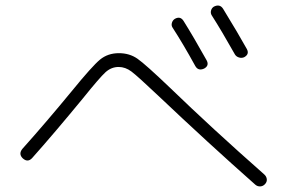

<svg xmlns="http://www.w3.org/2000/svg" viewBox="-20 -770 1040 693"><path d="M611.3 -702.1Q630.9 -712.9 642.6 -694.3Q678.7 -636.7 725.6 -552.7Q736.3 -533.2 716.8 -522.5Q695.3 -512.7 684.6 -532.2Q640.6 -612.3 602.5 -670.9Q597.7 -678.7 600.6 -688Q603.5 -697.3 611.3 -702.1ZM752 -746.1Q773.4 -756.8 785.2 -738.3Q840.8 -647.5 871.1 -592.8Q880.9 -574.2 861.3 -563.5Q852.5 -559.6 842.8 -562.5Q833 -565.4 828.1 -573.2Q780.3 -658.2 744.1 -714.8Q739.3 -722.7 741.7 -731.9Q744.1 -741.2 752 -746.1ZM95.7 -199.2Q80.1 -182.6 62.5 -198.2Q45.9 -213.9 60.5 -232.4Q144.5 -326.2 239.3 -441.4Q312.5 -531.2 340.8 -554.7Q369.1 -578.1 409.2 -578.1Q447.3 -578.1 476.1 -558.1Q504.9 -538.1 593.8 -453.1Q743.2 -308.6 933.6 -140.6Q941.4 -133.8 942.9 -124Q944.3 -114.3 937 -106Q929.7 -97.7 919.4 -97.2Q909.2 -96.7 901.4 -103.5Q732.4 -252.9 548.8 -426.8Q476.6 -495.1 454.6 -511.7Q432.6 -528.3 408.2 -528.3Q381.8 -528.3 360.8 -509.3Q339.8 -490.2 279.3 -415Q175.8 -289.1 95.7 -199.2Z"/></svg>

Font: Rounded-L Mgen+ 1m light
Style: Regular
Weight: 200
Designer: [Source Han Sans]
Ryoko NISHIZUKA  (kana & ideographs); Paul D. Hunt (Latin, Greek & Cyrillic); Wenlong ZHANG  (bopomofo
Version: Version 1.059.20150602